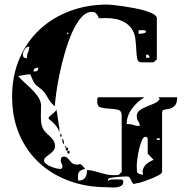

<svg xmlns="http://www.w3.org/2000/svg" viewBox="-20 -793 806 841"><path d="M756 -367Q756 -340 745.5 -330Q735 -320 723 -317Q711 -314 700.5 -312.5Q690 -311 690 -300V-40Q690 -34 677.5 -27Q665 -20 648.5 -13Q632 -6 616 -0.5Q600 5 593 7Q590 8 586 8.5Q582 9 577 10Q572 11 567 13Q562 12 559 6.5Q556 1 553.5 -5Q551 -11 547.5 -15.5Q544 -20 537 -20H533Q529 -20 518.5 -19.5Q508 -19 496 -18Q484 -17 474 -15.5Q464 -14 460 -13Q456 -12 453 -7V0Q460 -7 471 -7Q482 -7 490 -7H513Q519 -3 520 0V3Q520 16 511 21Q502 26 490 27.5Q478 29 466 28Q454 27 448 27Q359 27 283.5 -0.5Q208 -28 152 -79.5Q96 -131 64.5 -204.5Q33 -278 33 -370Q33 -460 64.5 -534.5Q96 -609 152 -662Q208 -715 284.5 -744Q361 -773 450 -773Q454 -773 472 -771.5Q490 -770 514 -766.5Q538 -763 565 -758Q592 -753 614.5 -746.5Q637 -740 652 -731.5Q667 -723 667 -713V-533L653 -520H600Q584 -520 581 -535.5Q578 -551 577 -573.5Q576 -596 573 -622.5Q570 -649 554.5 -670.5Q539 -692 506 -704.5Q473 -717 413 -713Q410 -724 402.5 -732.5Q395 -741 383 -741Q357 -741 335 -715.5Q313 -690 295.5 -650Q278 -610 264 -561.5Q250 -513 240.5 -467Q231 -421 226 -383Q221 -345 220 -327Q202 -344 195.5 -354.5Q189 -365 184.5 -373Q180 -381 173 -390Q166 -399 147 -413Q133 -423 126 -437Q119 -451 113 -467H100L60 -460Q71 -446 87.5 -431.5Q104 -417 119 -402Q134 -387 146 -370Q158 -353 160 -333Q160 -327 159.5 -314Q159 -301 159 -286Q159 -271 160.5 -256.5Q162 -242 167 -233Q172 -221 181 -212.5Q190 -204 199 -195.5Q208 -187 214.5 -177Q221 -167 221 -153Q221 -141 213.5 -132.5Q206 -124 197 -117.5Q188 -111 180.5 -104.5Q173 -98 173 -90Q173 -82 181.5 -75.5Q190 -69 201.5 -64Q213 -59 225 -56Q237 -53 244 -53H247Q252 -56 253 -60Q254 -60 254 -63Q254 -71 250 -76.5Q246 -82 246 -90Q246 -98 249 -102.5Q252 -107 261 -107Q268 -107 273.5 -102.5Q279 -98 283.5 -92Q288 -86 293.5 -80.5Q299 -75 307 -73Q317 -71 322 -72.5Q327 -74 330.5 -74Q334 -74 338.5 -70Q343 -66 353 -53Q339 -50 332.5 -45.5Q326 -41 323.5 -35Q321 -29 321.5 -20.5Q322 -12 322 -2Q344 -2 352.5 -14Q361 -26 361 -48Q375 -48 388.5 -44.5Q402 -41 416 -37Q430 -33 444 -29.5Q458 -26 473 -26Q479 -26 489 -26Q499 -26 500 -27L513 -40V-287Q513 -308 496.5 -312Q480 -316 459.5 -317Q439 -318 422.5 -322Q406 -326 406 -347Q406 -349 406 -358Q406 -367 413 -367H613Q582 -349 558.5 -317.5Q535 -286 535 -250Q552 -250 564.5 -245.5Q577 -241 592 -241Q592 -253 585.5 -262Q579 -271 579 -284Q579 -300 591.5 -309.5Q604 -319 621 -325.5Q638 -332 655 -339.5Q672 -347 680 -360L673 -367ZM587 -645Q595 -645 604 -646Q613 -647 620 -653Q619 -660 611.5 -660.5Q604 -661 600 -661L587 -660ZM280 -647Q281 -650 277 -650Q273 -650 273 -647Q274 -644 276.5 -644Q279 -644 280 -647ZM108 -589Q96 -589 88 -576Q80 -563 80 -553Q80 -538 98 -538Q98 -554 103 -564.5Q108 -575 108 -589ZM635 -540Q635 -545 632 -549.5Q629 -554 623 -554Q621 -554 620 -553V-540ZM133 -480Q148 -480 148 -497Q141 -497 133.5 -493.5Q126 -490 127 -480ZM240 -213Q235 -232 221 -247Q207 -262 193 -273V-277Q193 -280 197.5 -284Q202 -288 208 -292.5Q214 -297 219.5 -302.5Q225 -308 227 -313Q228 -308 230 -297Q232 -286 233.5 -273.5Q235 -261 237 -249.5Q239 -238 240 -233ZM247 -193Q244 -192 244 -200Q244 -208 247 -207Q250 -205 250 -200Q250 -195 247 -193ZM627 -120V-187Q626 -188 625 -190Q622 -193 620 -193Q619 -194 617 -194Q608 -194 601 -177Q594 -160 589 -138.5Q584 -117 581.5 -96Q579 -75 579 -67L580 -40Q583 -33 592.5 -30.5Q602 -28 607 -27Q603 -40 606 -50.5Q609 -61 616 -69Q623 -77 633 -83Q643 -89 653 -93ZM260 -160Q255 -166 254 -170Q253 -174 253 -180V-187Q258 -181 259 -177Q260 -173 260 -167ZM680 -187H667V-180H680ZM267 -147Q264 -146 264 -150Q264 -154 267 -153Q270 -153 270 -150Q270 -147 267 -147ZM273 -133Q268 -133 268 -140Q268 -147 273 -147Q278 -147 278 -140Q278 -133 273 -133ZM280 -120Q275 -120 275 -126.5Q275 -133 280 -133Q285 -133 285 -126.5Q285 -120 280 -120Z"/></svg>

Font: Genkaimincho
Style: Regular
Weight: 800
Designer: Dr. Ken Lunde (project architect, glyph set definition & overall production); Masataka HATTORI \u670D \u90E8 \u6B63 \u8C
Foundry: Adobe Systems Incorporated
Version: Version 1.00